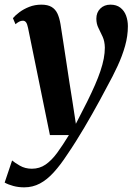

<svg xmlns="http://www.w3.org/2000/svg" viewBox="-55 -558 578 825"><path d="M65.5 -438Q62 -455.5 56.8 -462.2Q51.5 -469 43.5 -469Q35 -469 27.8 -465.2Q20.5 -461.5 11.5 -454L0.5 -480Q10.5 -492 28.5 -505.5Q46.5 -519 70.5 -528.5Q94.5 -538 123 -538Q150 -538 166.5 -528.2Q183 -518.5 191.8 -499.8Q200.5 -481 205 -454Q210.5 -419.5 216.8 -378.2Q223 -337 229.8 -293Q236.5 -249 243 -205.8Q249.5 -162.5 256 -124L271 -26L320.5 -123Q339 -160.5 353 -192.5Q367 -224.5 376.5 -252.8Q386 -281 390.8 -306Q395.5 -331 395.5 -353.5Q395 -380.5 386 -400.2Q377 -420 368 -437.8Q359 -455.5 359 -478Q359 -504.5 376 -521.2Q393 -538 419.5 -538Q445.5 -538 462.2 -525Q479 -512 486.8 -490.8Q494.5 -469.5 494.5 -445.5Q494.5 -403.5 482.5 -360.8Q470.5 -318 450.2 -274.2Q430 -230.5 404.5 -184.5Q389.5 -155.5 373.2 -126Q357 -96.5 340.5 -67.2Q324 -38 306.8 -9Q289.5 20 271.5 48.8Q253.5 77.5 234 106Q205 150.5 176.2 182.2Q147.5 214 116.5 230.5Q85.5 247 49 247Q24 247 2 241Q-20 235 -35 226.5L-3 131.5Q7.5 140.5 30.2 153.8Q53 167 82 167Q115 167 141 149Q167 131 190.8 98.5Q214.5 66 241 22.5H159.5Z"/></svg>

Font: Merriweather 96pt
Style: Bold Italic
Weight: 700
Italic angle: -7.8°
Version: Version 2.101